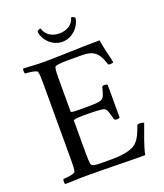

<svg xmlns="http://www.w3.org/2000/svg" viewBox="-148 -911 865 1014"><g transform="rotate(-20 284.5 -404.5)"><path d="M158.2 -641.6C120.1 -641.6 83 -644.5 43 -646.5C38.1 -641.6 39.1 -623 43 -618.2C54.7 -618.2 107.4 -613.3 110.4 -602.5C115.2 -586.9 115.2 -559.6 115.2 -530.3V-113.3C115.2 -84 115.2 -56.6 110.4 -41C107.4 -30.3 54.7 -25.4 43 -25.4C39.1 -20.5 38.1 -2 43 2.9C81.1 2.9 113.3 0 159.2 0C289.1 0 385.7 3.9 492.2 3.9C499 -39.1 526.4 -105.5 544.9 -158.2C542 -161.1 530.3 -164.1 520.5 -164.1C513.7 -164.1 507.8 -162.1 506.8 -158.2C491.2 -116.2 476.6 -78.1 445.3 -59.6C418 -43 368.2 -36.1 322.3 -36.1H275.4C234.4 -36.1 218.8 -36.1 206.1 -45.9C200.2 -50.8 200.2 -98.6 200.2 -113.3V-295.9C200.2 -304.7 243.2 -304.7 270.5 -304.7C307.6 -304.7 363.3 -303.7 374 -296.9C382.8 -291 386.7 -288.1 401.4 -232.4C403.3 -227.5 410.2 -224.6 417 -224.6C423.8 -224.6 430.7 -226.6 432.6 -228.5V-413.1C429.7 -416 422.9 -418 416 -418C409.2 -418 402.3 -416 401.4 -411.1C384.8 -346.7 387.7 -340.8 293.9 -340.8H242.2C220.7 -340.8 200.2 -341.8 200.2 -346.7V-526.4C200.2 -552.7 200.2 -580.1 205.1 -595.7C208 -605.5 260.7 -606.4 272.5 -606.4H356.4C408.2 -606.4 448.2 -595.7 469.7 -517.6C470.7 -512.7 476.6 -510.7 483.4 -510.7C490.2 -510.7 498 -512.7 501 -515.6C492.2 -559.6 479.5 -599.6 472.7 -648.4C366.2 -648.4 250 -641.6 158.2 -641.6ZM287.1 -754.9C246.1 -754.9 211.9 -775.4 202.1 -811.5C202.1 -813.5 200.2 -813.5 198.2 -813.5C192.4 -813.5 180.7 -806.6 180.7 -802.7C180.7 -801.8 181.6 -798.8 181.6 -796.9C190.4 -748 234.4 -708 287.1 -708C339.8 -708 383.8 -751 392.6 -795.9C392.6 -797.9 393.6 -801.8 393.6 -802.7C393.6 -806.6 381.8 -813.5 376 -813.5C374 -813.5 372.1 -813.5 372.1 -811.5C362.3 -775.4 328.1 -754.9 287.1 -754.9Z"/></g></svg>

Font: Crimson
Style: Roman
Weight: 400
Version: Version 0.2